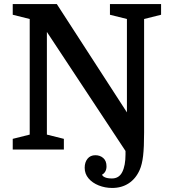

<svg xmlns="http://www.w3.org/2000/svg" viewBox="-20 -740 852 950"><path d="M127 -74V-646L43 -667V-720H261L608 -184V-646L524 -667V-720H777V-667L693 -646V-85Q693 -11 688 31.5Q683 74 671 101Q652 144 617 167Q582 190 535 190Q500 190 468.5 177.5Q437 165 418 142.5Q399 120 399 90Q399 63 413 45.5Q427 28 452 28Q475 28 491 42Q507 56 507 83Q507 98 501 108.5Q495 119 485 124Q487 132 499.5 137.5Q512 143 534 143Q569 143 585 111Q601 79 601 24V7L212 -582V-74L296 -53V0H43V-53Z"/></svg>

Font: Domine SemiBold
Style: Regular
Weight: 600
Designer: Pablo Impallari, Rodrigo Fuenzalida, Brenda Gallo
Foundry: Pablo Impallari, Rodrigo Fuenzalida, Brenda Gallo
Version: Version 2.000